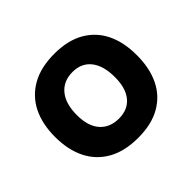

<svg xmlns="http://www.w3.org/2000/svg" viewBox="-159 -932 1163 1163"><g transform="rotate(-45 422.5 -350.0)"><path d="M425 10Q309 10 230.5 -34.5Q152 -79 112 -159.5Q72 -240 72 -350Q72 -461 112 -541Q152 -621 230.5 -665.5Q309 -710 425 -710Q540 -710 617.5 -665.5Q695 -621 734 -541Q773 -461 773 -350Q773 -240 734 -159.5Q695 -79 617.5 -34.5Q540 10 425 10ZM425 -155Q501 -155 543 -205.5Q585 -256 585 -350Q585 -448 543 -501Q501 -554 425 -554Q347 -554 303 -501Q259 -448 259 -350Q259 -256 303 -205.5Q347 -155 425 -155Z"/></g></svg>

Font: Lexend Mega ExtraBold
Style: Regular
Weight: 800
Designer: Bonnie Shaver-Troup, Thomas Jockin
Foundry: Lexend
Version: Version 1.007